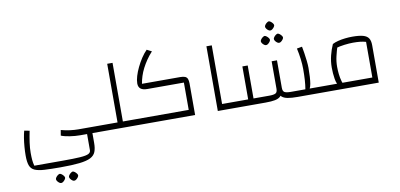

<svg xmlns="http://www.w3.org/2000/svg" viewBox="-98 -1092 3833 1841"><g transform="rotate(-10 1818.5 -171.5)"><path d="M385 270Q290 270 229 266.5Q168 263 134 248Q100 233 87 198.5Q74 164 74 102Q74 62 77.5 17Q81 -28 87.5 -68.5Q94 -109 102 -137L153 -127Q141 -69 133.5 -15.5Q126 38 126 83Q126 123 128.5 152Q131 181 139 211H422Q527 211 585.5 207Q644 203 667 191.5Q690 180 690 158V0H742V95Q742 148 728.5 182Q715 216 677.5 235Q640 254 569 262Q498 270 385 270ZM623 0Q575 0 522.5 -8Q470 -16 439 -29L448 -82Q492 -70 535.5 -64.5Q579 -59 614 -59H853V0ZM853 0V-59Q866 -59 869.5 -51Q873 -43 873 -29Q873 -16 869.5 -8Q866 0 853 0ZM365 419Q357 420 346.5 412.5Q336 405 328.5 394.5Q321 384 321 375Q321 367 328.5 356.5Q336 346 346.5 338.5Q357 331 365 330Q374 331 384 338.5Q394 346 402 356.5Q410 367 410 375Q410 383 402 394Q394 405 383.5 412.5Q373 420 365 419ZM492 419Q484 420 473.5 412.5Q463 405 455.5 394.5Q448 384 448 375Q448 367 455.5 356.5Q463 346 473.5 338.5Q484 331 492 330Q501 331 511 338.5Q521 346 529 356.5Q537 367 537 375Q537 383 529 394Q521 405 510.5 412.5Q500 420 492 419Z M1049 0V-59H1159V0ZM853 0V-59H997V-630H1049V0ZM853 0Q840 0 836.5 -8Q833 -16 833 -29Q833 -43 836.5 -51Q840 -59 853 -59ZM1159 0V-59Q1172 -59 1175.5 -51Q1179 -43 1179 -29Q1179 -16 1175.5 -8Q1172 0 1159 0Z M1159 0V-59H1690V-325H1333Q1291 -325 1269.5 -342Q1248 -359 1248 -394Q1248 -425 1260 -465Q1272 -505 1292.5 -547.5Q1313 -590 1338.5 -629Q1364 -668 1393 -697L1440 -673Q1408 -638 1383.5 -602Q1359 -566 1340.5 -530Q1322 -494 1310 -457Q1298 -420 1292 -383H1663Q1694 -383 1711 -376Q1728 -369 1735 -352Q1742 -335 1742 -305V0ZM1159 0Q1146 0 1142.5 -8Q1139 -16 1139 -29Q1139 -43 1142.5 -51Q1146 -59 1159 -59Z M1963 0V-630H2015V-59H2125V0ZM2125 0V-59Q2138 -59 2141.5 -51Q2145 -43 2145 -29Q2145 -16 2141.5 -8Q2138 0 2125 0Z M2744 0 2835 -59H3001V0ZM2741 0Q2681 0 2644 -7Q2607 -14 2587.5 -32Q2568 -50 2561 -82Q2554 -114 2554 -165V-380H2606V-112Q2606 -79 2623.5 -69Q2641 -59 2685 -59H2826Q2833 -101 2836 -147.5Q2839 -194 2839 -255Q2839 -299 2832.5 -351.5Q2826 -404 2814 -458L2865 -467Q2870 -443 2876 -404.5Q2882 -366 2886.5 -325.5Q2891 -285 2891 -256Q2891 -159 2881.5 -103Q2872 -47 2840 -23.5Q2808 0 2741 0ZM2125 0V-59H2269V-380H2321V0ZM2321 0V-59H2474Q2519 -59 2536.5 -69Q2554 -79 2554 -112V-380H2606V-165Q2606 -114 2599 -82Q2592 -50 2574 -32Q2556 -14 2521 -7Q2486 0 2429 0ZM2125 0Q2112 0 2108.5 -8Q2105 -16 2105 -29Q2105 -43 2108.5 -51Q2112 -59 2125 -59ZM3001 0V-59Q3014 -59 3017.5 -51Q3021 -43 3021 -29Q3021 -16 3017.5 -8Q3014 0 3001 0ZM2529 -542Q2521 -541 2510.5 -548.5Q2500 -556 2492.5 -566.5Q2485 -577 2485 -586Q2485 -594 2492.5 -604.5Q2500 -615 2510.5 -622.5Q2521 -630 2529 -631Q2538 -630 2548 -622.5Q2558 -615 2566 -604.5Q2574 -594 2574 -586Q2574 -578 2566 -567Q2558 -556 2547.5 -548.5Q2537 -541 2529 -542ZM2656 -542Q2648 -541 2637.5 -548.5Q2627 -556 2619.5 -566.5Q2612 -577 2612 -586Q2612 -594 2619.5 -604.5Q2627 -615 2637.5 -622.5Q2648 -630 2656 -631Q2665 -630 2675 -622.5Q2685 -615 2693 -604.5Q2701 -594 2701 -586Q2701 -578 2693 -567Q2685 -556 2674.5 -548.5Q2664 -541 2656 -542ZM2593 -673Q2585 -672 2574.5 -679.5Q2564 -687 2556.5 -697.5Q2549 -708 2549 -717Q2549 -725 2556.5 -735.5Q2564 -746 2574.5 -753.5Q2585 -761 2593 -762Q2602 -761 2612 -753.5Q2622 -746 2630 -735.5Q2638 -725 2638 -717Q2638 -709 2630 -698Q2622 -687 2611.5 -679.5Q2601 -672 2593 -673Z M3001 0V-59H3478V-406Q3450 -414 3421 -417Q3392 -420 3353 -420Q3316 -420 3268 -414Q3220 -408 3180 -396L3161 -441Q3183 -453 3216 -461.5Q3249 -470 3286 -474Q3323 -478 3355 -478Q3422 -478 3460 -467.5Q3498 -457 3514 -432.5Q3530 -408 3530 -364V0ZM3155 -26Q3128 -57 3119.5 -110.5Q3111 -164 3111 -219Q3111 -279 3125 -335.5Q3139 -392 3161 -441L3203 -422Q3186 -369 3174.5 -319.5Q3163 -270 3163 -219Q3163 -185 3167 -147.5Q3171 -110 3181 -75.5Q3191 -41 3211 -16ZM3001 0Q2988 0 2984.5 -8Q2981 -16 2981 -29Q2981 -43 2984.5 -51Q2988 -59 3001 -59Z"/></g></svg>

Font: Changa ExtraLight ExtraLight
Style: Regular
Weight: 250
Version: Version 3.002; ttfautohint (v1.8.2)